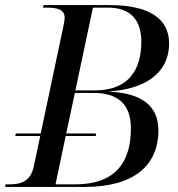

<svg xmlns="http://www.w3.org/2000/svg" viewBox="-39 -734 698 754"><path d="M-19 0H295C484 0 583 -82 583 -222C583 -318 518 -368 391 -374V-375C523 -384 625 -441 625 -564C625 -662 545 -714 391 -714H132L130 -704H143C182 -704 215 -699 215 -664C215 -658 213 -644 211 -636L121 -210H23L21 -200H119L94 -82C81 -19 41 -10 -4 -10H-17ZM334 -379H257L326 -704H386C472 -704 516 -657 516 -570C516 -465 470 -379 334 -379ZM256 -10H179L219 -200H337L339 -210H221L255 -369H329C431 -369 475 -318 475 -230C475 -103 420 -10 256 -10Z"/></svg>

Font: Noto Serif Display
Style: Italic
Weight: 400
Italic angle: -12°
Designer: Monotype Design Team
Foundry: Monotype Imaging Inc.
Version: Version 2.009